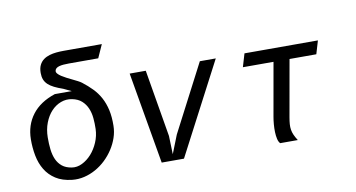

<svg xmlns="http://www.w3.org/2000/svg" viewBox="-74 -937 2099 1133"><g transform="rotate(-10 975.0 -370.0)"><path d="M286 -63.5Q317.5 -58.5 348.5 -73.8Q379.5 -89 404.8 -117.2Q430 -145.5 446.2 -183.5Q462.5 -221.5 464 -263Q465 -296 462 -328.2Q459 -360.5 447.5 -387.5Q436 -414.5 414.5 -434Q393 -453.5 357.5 -460.5Q323 -467.5 290.5 -455.2Q258 -443 233 -416.2Q208 -389.5 192.8 -350Q177.5 -310.5 177 -263Q176.5 -224.5 180.5 -190.5Q184.5 -156.5 196.2 -130.2Q208 -104 229.5 -86.5Q251 -69 286 -63.5ZM587 -750 551.5 -671H375.5Q358 -671 343.2 -669.8Q328.5 -668.5 317.5 -665.5Q306.5 -662.5 299.5 -656.8Q292.5 -651 291 -642Q289.5 -633.5 297 -624.8Q304.5 -616 317.5 -607.5Q330.5 -599 347 -590.5Q363.5 -582 379.8 -574.2Q396 -566.5 410 -559.2Q424 -552 432.5 -545.5Q465 -520.5 491.2 -493.5Q517.5 -466.5 535.5 -433Q553.5 -399.5 562.8 -358Q572 -316.5 571 -263Q570.5 -227 558.5 -192Q546.5 -157 526 -125.5Q505.5 -94 477.8 -67.5Q450 -41 417.2 -22.8Q384.5 -4.5 348.5 4Q312.5 12.5 275.5 8.5Q217 2 178.8 -22.8Q140.5 -47.5 117.8 -85Q95 -122.5 85.8 -170Q76.5 -217.5 77 -269.5Q78 -354 124.8 -415.8Q171.5 -477.5 262.5 -507.5H364L317.5 -529.5Q287 -540 265 -551Q243 -562 229 -575.2Q215 -588.5 208.5 -605.2Q202 -622 202 -644.5Q202 -673 211.5 -692Q221 -711 236.8 -722.5Q252.5 -734 272.8 -740Q293 -746 314.8 -748Q336.5 -750 358.2 -750Q380 -750 398.5 -750Z M813.5 0 718.5 -550H815L883 -147.5L886.5 -37.5L930 -147.5L1139 -550H1234.5L947 0Z M1662.5 -471 1602.5 -132.5Q1598.5 -109.5 1597.2 -91.8Q1596 -74 1598.5 -58.2Q1601 -42.5 1608 -26.8Q1615 -11 1627.5 8.5H1522Q1512.5 -1 1508.2 -19.8Q1504 -38.5 1503.2 -61.2Q1502.5 -84 1504.5 -108Q1506.5 -132 1510 -151.5L1566.5 -471H1383L1406.5 -550H1846.5L1823 -471Z"/></g></svg>

Font: B612 Mono
Style: Italic
Weight: 400
Italic angle: -10°
Version: Version 1.005